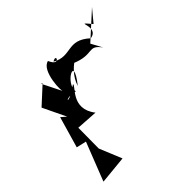

<svg xmlns="http://www.w3.org/2000/svg" viewBox="-146 -602 783 783"><g transform="rotate(-45 245.5 -210.5)"><path d="M446 -425C385 -497 462 -402 397 -392C322 -460 292 -392 222 -432C258 -455 232 -393 208 -450C160 -441 157 -317 166 -317L122 -405L128 -401L55 -334L103 -234L81 -253L42 -118L85 -108L20 58L142 46L102 -51L103 -170L196 -164C132 -246 221 -300 213 -311C133 -252 137 -298 201 -282C189 -335 307 -399 222 -292C247 -377 359 -406 273 -371C362 -333 365 -385 406 -330L380 -378L491 -479L485 -472Z"/></g></svg>

Font: Charger Distortion
Style: 2It
Weight: 400
Designer: Jasper
Foundry: Cannot Into Space Fonts
Version: Version 0.98